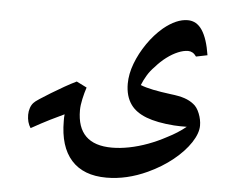

<svg xmlns="http://www.w3.org/2000/svg" viewBox="-48 -439 873 746"><g transform="rotate(5 388.5 -66.5)"><path d="M393 252Q303 252 256 199.5Q209 147 209 47Q209 40 209 33.5Q209 27 210 21Q188 31 156 47Q124 63 83 86Q69 65 69 35Q69 21 73.5 8Q78 -5 86 -13Q90 -18 107.5 -29.5Q125 -41 149.5 -56Q174 -71 199.5 -85.5Q225 -100 246 -110L286 -90Q279 -69 273.5 -44Q268 -19 268 0Q268 67 302 100.5Q336 134 404 134Q436 134 471.5 127Q507 120 543.5 106.5Q580 93 615 74Q635 64 653 52.5Q671 41 687 28Q674 28 661 28Q648 28 637 27Q570 22 528.5 6Q487 -10 467 -38Q444 -70 444 -119Q444 -157 459.5 -198Q475 -239 501.5 -277.5Q528 -316 561 -344Q611 -385 655 -385Q690 -385 711.5 -352.5Q733 -320 743 -256L699 -247Q692 -257 684 -261.5Q676 -266 667 -266Q649 -266 627.5 -257Q606 -248 584 -231.5Q562 -215 542 -192Q526 -176 514.5 -157Q503 -138 495 -118Q515 -110 544.5 -104Q574 -98 613 -93Q648 -89 668.5 -82Q689 -75 704 -63Q719 -52 728.5 -28Q738 -4 738 19Q738 49 714 85.5Q690 122 648 156Q606 190 552 215Q472 252 393 252Z"/></g></svg>

Font: Noto Naskh Arabic
Style: Regular
Weight: 400
Designer: Monotype Design Team, David Williams, Mohamad Dakak and Nizar Qandah
Foundry: Monotype Imaging Inc.
Version: Version 2.013